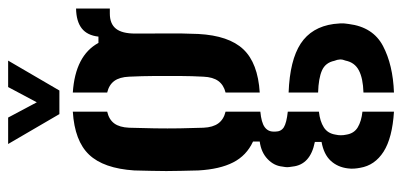

<svg xmlns="http://www.w3.org/2000/svg" viewBox="-278 -529 988 472"><g transform="rotate(-90 216.0 -293.0)"><path d="M177.5 181.5Q113 177.5 79.2 156Q45.5 134.5 39.5 98.5Q38 91 37.5 83.5Q37 76 38 68.5Q41 43 56.8 26Q72.5 9 103 3.5V-13Q47 -24 42.5 -68Q41 -77 41 -81Q41 -85 42.5 -93Q44.5 -113.5 61 -129.2Q77.5 -145 104 -148.5V-165Q69.5 -181 52.8 -213.8Q36 -246.5 33 -299.5Q32.5 -323 32 -341.8Q31.5 -360.5 31.5 -378.2Q31.5 -396 32 -415Q32.5 -434 33 -457Q38 -532.5 71.8 -568Q105.5 -603.5 177.5 -608V-523.5Q158 -519 148.5 -506Q139 -493 138 -469.5Q137 -438 136.5 -406.5Q136 -375 136.5 -344.8Q137 -314.5 138 -287Q139 -263.5 148.8 -250.2Q158.5 -237 177.5 -232.5V-147Q151 -144.5 139.8 -136.5Q128.5 -128.5 128.5 -114.5Q128.5 -113.5 128.5 -112.5Q128.5 -111.5 128.5 -110Q128.5 -96 139.2 -89.2Q150 -82.5 177.5 -79.5V-3Q154 -0.5 139 9Q124 18.5 121 38Q119.5 44.5 119.5 51Q119.5 57.5 121 64.5Q124 83.5 139 92.5Q154 101.5 177.5 104ZM224.5 181.5V106.5Q259.5 105.5 279 95.2Q298.5 85 303 62.5Q306 55.5 305.8 48.8Q305.5 42 302.5 35Q298 13 278.8 4.5Q259.5 -4 224.5 -5V-77.5Q304 -74.5 344.8 -47.8Q385.5 -21 393 33Q394 40 394.5 49.5Q395 59 393 70.5Q385.5 130 339 154.5Q292.5 179 224.5 181.5ZM224.5 -148.5V-232.5Q243 -237 252.8 -250.2Q262.5 -263.5 263.5 -287Q265 -314.5 265.2 -344.8Q265.5 -375 265.2 -406.5Q265 -438 263.5 -469.5Q262.5 -493 253 -506Q243.5 -519 224.5 -523.5V-608Q315.5 -602 346.5 -545H362Q365 -572.5 382.2 -586Q399.5 -599.5 431 -600V-517H418.5Q393.5 -517 381.5 -502Q369.5 -487 369.5 -454.5V-427.5Q369.5 -403 369.8 -383.2Q370 -363.5 369.8 -343.8Q369.5 -324 368.5 -299.5Q364.5 -224.5 330.8 -188.8Q297 -153 224.5 -148.5ZM171.5 -641 98 -767H163L200.5 -696.5L238 -767H303L229.5 -641Z"/></g></svg>

Font: Big Shoulders Stencil Display Thin
Style: Bold
Weight: 700
Version: Version 2.001